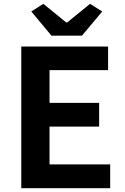

<svg xmlns="http://www.w3.org/2000/svg" viewBox="-20 -984 655 1004"><path d="M91.3 0V-740.8H545.2V-617.3H239V-446.1H498.4V-321.9H239V-124.3H556.2V0ZM249.2 -797.4 143.8 -923.9 206.6 -964 326.4 -866.5H331.1L450.9 -964L514.5 -923.9L408.5 -797.4Z"/></svg>

Font: Noto Sans SC Thin
Style: Regular
Weight: 100
Designer: Ryoko NISHIZUKA 西塚涼子 (kana, bopomofo & ideographs); Paul D. Hunt (Latin, Greek & Cyrillic); Sandoll Communications 산돌커뮤니
Foundry: Adobe
Version: Version 2.004-H2;hotconv 1.0.118;makeotfexe 2.5.65603